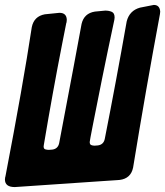

<svg xmlns="http://www.w3.org/2000/svg" viewBox="-56 -766 670 779"><path d="M4 -7Q-36 -7 -36 -38L-35 -47L-34 -50Q37 -419 73 -656Q82 -700 126 -708L185 -714Q214 -714 215 -686L214 -675L213 -673L196 -587Q158 -393 122 -179L121 -172Q121 -162 128 -160Q135 -158 142 -158L156 -159Q179 -162 184 -185Q256 -564 275 -669Q285 -712 329 -719L371 -723Q386 -723 397.5 -718Q409 -713 409 -695L408 -686Q379 -550 358 -446Q308 -197 308 -190Q308 -180 314 -177.5Q320 -175 328 -175L341 -176Q364 -179 369 -202Q415 -435 458 -679Q469 -723 512 -735L568 -746Q592 -746 594 -719L593 -709Q535 -398 484 -86Q475 -42 430 -36Z"/></svg>

Font: Bangerz
Style: Bold
Weight: 700
Designer: vernon adams
Foundry: Vernon Adams
Version: Version 2.10;February 7, 2025;FontCreator 13.0.0.2683 64-bit